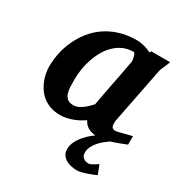

<svg xmlns="http://www.w3.org/2000/svg" viewBox="-166 -622 901 952"><g transform="rotate(30 284.0 -146.0)"><path d="M510.3 176.8Q500.5 181.2 487.3 186.5Q474.1 191.9 460 196.5Q445.8 201.2 432.4 204.6Q418.9 208 409.2 208Q393.1 208 376.2 204.6Q359.4 201.2 345.5 193.1Q331.5 185.1 322.8 172.1Q314 159.2 314 140.1Q314 118.2 324 97.4Q334 76.7 349.9 58.3Q365.7 40 384.3 24.9Q393.1 18.1 401.4 11.7Q377 9.8 359.9 0.5Q338.9 -11.2 329.1 -33.2Q315.9 -24.4 300.8 -16.1Q285.6 -7.8 269 -1.7Q252.4 4.4 234.9 8.3Q217.3 12.2 199.2 12.2Q168.5 12.2 144 3.9Q119.6 -4.4 101.1 -18.6Q82.5 -32.7 69.6 -51.3Q56.6 -69.8 48.3 -90.1Q40 -110.4 36.1 -131.3Q32.2 -152.3 32.2 -170.9Q32.2 -208 40.3 -246.8Q48.3 -285.6 65.2 -322.3Q82 -358.9 107.4 -391.4Q132.8 -423.8 167.5 -448Q202.1 -472.2 246.3 -486.1Q290.5 -500 344.2 -500Q366.2 -500 387.9 -494.1Q409.7 -488.3 426.8 -479L434.1 -487.8H541Q538.6 -480.5 534.7 -471.2Q530.8 -461.9 526.9 -453.1Q522.9 -444.3 519.8 -437.3Q516.6 -430.2 516.1 -426.8L451.2 -97.2Q451.2 -85.9 451.9 -78.1Q452.6 -70.3 455.6 -65.7Q458.5 -61 463.9 -59.1Q469.2 -57.1 478 -57.1Q480 -57.1 492.4 -60.1Q504.9 -63 519.8 -66.9Q534.7 -70.8 547.9 -74Q561 -77.1 564.9 -78.1V-29.8Q547.9 -22.9 529.1 -15.6Q510.3 -8.3 490.7 -2L481 0.5Q468.8 8.8 455.1 19.5Q439.9 31.7 427.5 45.9Q415 60.1 407 76.4Q398.9 92.8 398.9 110.8Q398.9 129.9 410.9 139.9Q422.9 149.9 440.9 149.9Q445.8 149.9 452.4 147.2Q459 144.5 465.8 140.4Q472.7 136.2 479.2 132.1Q485.8 127.9 490.2 125ZM375 -394Q375.5 -396 374.8 -403.8Q374 -411.6 371.8 -420.2Q369.6 -428.7 366.5 -435.3Q363.3 -441.9 358.9 -441.9Q326.7 -441.9 300.5 -430.2Q274.4 -418.5 253.7 -398.4Q232.9 -378.4 217.8 -352.1Q202.6 -325.7 192.6 -296.1Q182.6 -266.6 177.7 -235.8Q172.9 -205.1 172.9 -176.8Q172.9 -156.7 173.6 -136.7Q174.3 -116.7 179.4 -100.1Q184.6 -83.5 196.5 -73.2Q208.5 -63 231 -63Q247.1 -63 261.5 -70.3Q275.9 -77.6 287.8 -87.2Q299.8 -96.7 308.8 -106.4Q317.9 -116.2 323.2 -121.1Q326.7 -141.1 328.9 -152.1Q331.1 -163.1 332.8 -173.1Q334.5 -183.1 336.9 -195.8Q339.4 -208.5 344 -232.2Q348.6 -255.9 356 -294.2Q363.3 -332.5 375 -394Z"/></g></svg>

Font: Charis SIL Am
Style: Bold Italic
Weight: 700
Italic angle: -11°
Foundry: SIL International
Version: Version 5.000